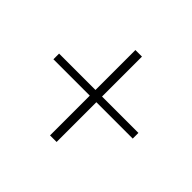

<svg xmlns="http://www.w3.org/2000/svg" viewBox="-122 -746 765 765"><g transform="rotate(45 260.5 -363.5)"><path d="M242 -123H279V-347H484V-379H279V-604H242V-379H37V-347H242Z"/></g></svg>

Font: Harano Aji Gothic KR ExtraLight
Style: Regular
Weight: 250
Foundry: Masamichi Hosoda
Version: HaranoAjiGothicKR-ExtraLight version 20220220;ttx 4.29.1